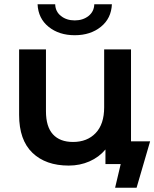

<svg xmlns="http://www.w3.org/2000/svg" viewBox="-20 -764 719 894"><path d="M155 -744H237Q238 -710 264 -689.5Q290 -669 328 -669Q366 -669 392 -689.5Q418 -710 419 -744H501Q498 -678 449.5 -639Q401 -600 328 -600Q255 -600 206.5 -639Q158 -678 155 -744ZM679 -106 616 110H516L542 0H471V-68Q441 -32 396.5 -12.5Q352 7 300 7Q193 7 131 -52.5Q69 -112 69 -229V-534H194V-246Q194 -174 226.5 -138.5Q259 -103 320 -103Q386 -103 425.5 -144.5Q465 -186 465 -264V-534H590V-106Z"/></svg>

Font: Montserrat Alternates SemiBold
Style: Regular
Weight: 600
Designer: Julieta Ulanovsky
Foundry: Julieta Ulanovsky
Version: Version 7.200